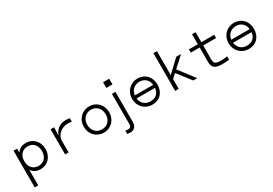

<svg xmlns="http://www.w3.org/2000/svg" viewBox="47 -1911 4705 3309"><g transform="rotate(-30 2400.0 -256.5)"><path d="M340 -510C254 -510 206 -477 163 -424V-500H93V230H163V-76C201 -26 255 10 340 10C487 10 586 -102 586 -250C586 -397 487 -510 340 -510ZM163 -250C163 -362 228 -444 340 -444C451 -444 515 -361 515 -250C515 -142 452 -56 340 -56C232 -56 163 -133 163 -250Z M1213 -430V-500C1043 -535 935 -458 896 -337L900 -500H830L831 0H901L900 -239C900 -333 1011 -473 1213 -430Z M1601 -510C1454 -510 1347 -397 1347 -250C1347 -103 1453 10 1601 10C1748 10 1853 -103 1853 -250C1853 -398 1748 -510 1601 -510ZM1416 -250C1416 -362 1490 -445 1601 -445C1713 -445 1783 -359 1783 -250C1783 -138 1712 -55 1601 -55C1489 -55 1416 -137 1416 -250Z M2141 -750H2019V-637H2141ZM1934 230C2059 256 2121 203 2121 92V-500H2051V92C2051 158 2030 181 1934 165Z M2308 -250C2308 -103 2415 10 2563 10C2722 10 2812 -100 2812 -250C2812 -401 2710 -510 2563 -510C2416 -510 2308 -397 2308 -250ZM2379 -219H2746C2739 -117 2669 -55 2563 -55C2462 -55 2391 -122 2379 -219ZM2379 -280C2391 -377 2463 -445 2563 -445C2666 -445 2734 -380 2745 -280Z M3091 -750H3021V0H3091V-193L3172 -269L3380 0H3461L3221 -312L3427 -500H3331L3091 -274Z M4095 0V-66C3857 -39 3830 -70 3830 -163L3831 -436H4087V-501H3831V-700H3761V-501H3583V-436H3761L3760 -163C3760 -27 3804 31 4095 0Z M4228 -250C4228 -103 4335 10 4483 10C4642 10 4732 -100 4732 -250C4732 -401 4630 -510 4483 -510C4336 -510 4228 -397 4228 -250ZM4299 -219H4666C4659 -117 4589 -55 4483 -55C4382 -55 4311 -122 4299 -219ZM4299 -280C4311 -377 4383 -445 4483 -445C4586 -445 4654 -380 4665 -280Z"/></g></svg>

Font: altertype_V2
Style: Regular
Weight: 400
Designer: Simon Renaud
Version: Version 2.001;Glyphs 3.1.2 (3151)